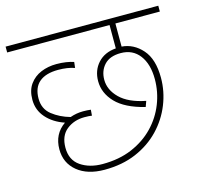

<svg xmlns="http://www.w3.org/2000/svg" viewBox="-93 -724 867 826"><g transform="rotate(-15 340.0 -311.0)"><path d="M273 -26Q347 -26 404.5 -50.5Q462 -75 502 -116.5Q542 -158 563 -211Q584 -264 584 -321Q584 -388 554 -427.5Q524 -467 471 -467Q422 -467 397.5 -440.5Q373 -414 373 -374Q373 -329 410.5 -292Q448 -255 524 -240L515 -215Q427 -237 386.5 -279.5Q346 -322 346 -375Q346 -423 375.5 -455.5Q405 -488 456 -492V-596H0V-622H680V-596H482V-493Q535 -489 573 -446Q611 -403 611 -320Q611 -259 588 -201.5Q565 -144 521.5 -98.5Q478 -53 416 -26.5Q354 0 275 0Q199 0 154 -37Q109 -74 109 -135Q109 -203 162 -240Q112 -257 82 -291Q52 -325 52 -371Q52 -413 71.5 -440Q91 -467 122.5 -480Q154 -493 191 -493Q214 -493 233.5 -490Q253 -487 268 -482L265 -456Q234 -467 192 -467Q137 -467 108 -442.5Q79 -418 79 -369Q79 -323 112.5 -296.5Q146 -270 192 -257Q220 -267 250 -267Q258 -267 267.5 -266.5Q277 -266 284 -265L282 -239Q276 -240 267.5 -240.5Q259 -241 249 -241Q202 -241 169 -214.5Q136 -188 136 -135Q136 -80 175.5 -53Q215 -26 273 -26Z"/></g></svg>

Font: Noto Sans Thin
Style: Regular
Weight: 100
Designer: Monotype Design Team
Foundry: Monotype Imaging Inc.
Version: Version 2.007